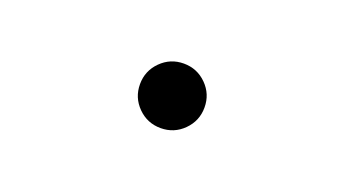

<svg xmlns="http://www.w3.org/2000/svg" viewBox="-32 -676 1063 593"><g transform="rotate(20 500.0 -380.0)"><path d="M500 -274Q456 -274 425 -305Q394 -336 394 -380Q394 -424 425 -455Q456 -486 500 -486Q544 -486 575 -455Q606 -424 606 -380Q606 -336 575 -305Q544 -274 500 -274Z"/></g></svg>

Font: Zen Old Mincho SemiBold
Style: Regular
Weight: 600
Version: Version 1.500